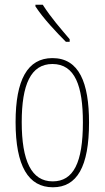

<svg xmlns="http://www.w3.org/2000/svg" viewBox="-20 -783 443 813"><path d="M161 -763H130V-756C163 -705 221 -644 259 -606H275V-617C236 -663 196 -708 161 -763ZM357 -264C357 -433 315 -537 202 -537C96 -537 46 -444 46 -266C46 -80 100 10 204 10C306 10 357 -77 357 -264ZM72 -266C72 -424 110 -512 202 -512C298 -512 331 -418 331 -265C331 -94 291 -15 203 -15C113 -15 72 -102 72 -266Z"/></svg>

Font: Noto Sans Arabic UI XCn Th
Style: Regular
Weight: 100
Width: 2
Designer: Monotype Design Team, Nadine Chahine and Nizar Qandah
Foundry: Monotype Imaging Inc.
Version: Version 2.010